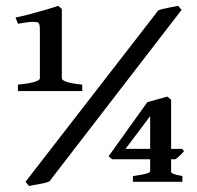

<svg xmlns="http://www.w3.org/2000/svg" viewBox="-20 -623 675 658"><path d="M149.4 -1.5Q138.2 3.9 115.5 7.6Q92.8 11.2 79.6 14.6L67.4 0L522.5 -587.4Q528.8 -590.3 542.2 -593.3Q555.7 -596.2 569.6 -598.9Q583.5 -601.6 590.3 -603L602.5 -589.4ZM610.8 -105.5Q605 -97.7 595.9 -89.4Q586.9 -81.1 580.6 -77.1H566.4V-33.7Q566.4 -30.3 574.5 -27.1Q582.5 -23.9 605 -19.5V0H435.5V-19.5Q472.2 -24.9 483.4 -28.6Q494.6 -32.2 494.6 -36.1V-77.1H364.3L352.1 -87.4L484.9 -272.9Q498.5 -276.9 519.3 -282.5Q540 -288.1 553.2 -292L566.4 -281.2V-112.8H603.5ZM494.6 -225.1 410.2 -112.8H494.6ZM41.5 -311V-333Q85.4 -337.4 101.1 -343.3Q116.7 -349.1 116.7 -354V-522Q116.7 -540 111.8 -544.9Q108.4 -547.9 93.5 -548.1Q78.6 -548.3 41.5 -541.5L33.2 -563Q49.3 -565.9 78.6 -573.5Q107.9 -581.1 136.7 -589.6Q165.5 -598.1 179.2 -603L191.9 -592.3V-354Q191.9 -349.1 205.8 -343.3Q219.7 -337.4 261.7 -333V-311Z"/></svg>

Font: Gentium Book Plus
Style: Bold
Weight: 700
Designer: Victor Gaultney, Annie Olsen, Iska Routamaa, Becca Hirsbrunner
Foundry: SIL International
Version: Version 6.101